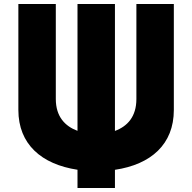

<svg xmlns="http://www.w3.org/2000/svg" viewBox="-20 -845 965 964"><path d="M852.8 -825H664.8V-348C664.8 -258.8 619.3 -210.6 557.1 -187.6V-825H369.1V-188.1C306.5 -211.3 260.2 -259.5 260.2 -348V-825H72.2V-293C72.2 -121 188 -20.1 369.1 7.3V99H557.1V7.6C738.3 -19.4 852.8 -120.4 852.8 -293Z"/></svg>

Font: Hussar
Style: BdSuprExt
Weight: 700
Foundry: Cannot Into Space Fonts
Version: Version 2.00